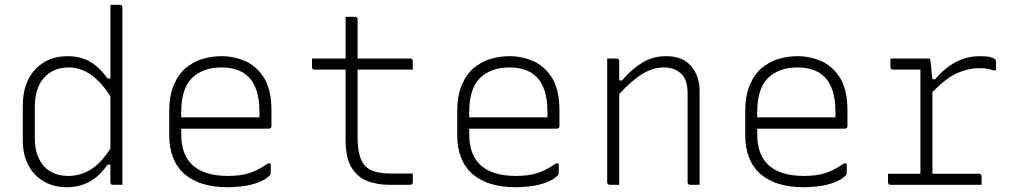

<svg xmlns="http://www.w3.org/2000/svg" viewBox="-20 -770 4240 800"><path d="M261 -536Q316 -536 356 -512.5Q396 -489 428 -443H440V-750H479Q490 -750 490 -739V0H451Q440 0 440 -11V-84H428Q397 -38 355 -14Q313 10 257 10Q205 10 163.5 -13.5Q122 -37 98.5 -81Q75 -125 75 -186V-330Q75 -426 127 -481Q179 -536 261 -536ZM166 -74Q203 -37 266 -37Q314 -37 357 -63Q400 -89 440 -151V-369Q400 -431 357 -460Q314 -489 266 -489Q202 -489 163.5 -446Q125 -403 125 -323V-193Q125 -154 136 -124Q147 -94 166 -74Z M903 -536Q955 -536 1002.5 -515Q1050 -494 1080.5 -445Q1111 -396 1111 -310V-245Q1111 -234 1100 -234H735V-212Q735 -129 778 -86Q827 -37 929 -37Q982 -37 1019.5 -49Q1057 -61 1096 -89H1108V-48Q1108 -43 1105 -40Q1080 -15 1034 -2.5Q988 10 928 10Q811 10 748 -45.5Q685 -101 685 -210V-304Q685 -370 703.5 -414.5Q722 -459 753.5 -486Q785 -513 824 -524.5Q863 -536 903 -536ZM903 -489Q825 -489 780 -445Q735 -401 735 -301V-281H1061V-306Q1061 -404 1015 -450Q995 -470 966.5 -479.5Q938 -489 903 -489Z M1700 -47V-12Q1700 0 1689 0H1600Q1554 0 1512.5 -15Q1471 -30 1445.5 -70.5Q1420 -111 1420 -187V-480H1291Q1280 -480 1280 -491V-526H1420V-700H1459Q1470 -700 1470 -689V-526H1689Q1700 -526 1700 -515V-480H1470V-197Q1470 -110 1503 -77Q1533 -47 1607 -47Z M2103 -536Q2155 -536 2202.5 -515Q2250 -494 2280.5 -445Q2311 -396 2311 -310V-245Q2311 -234 2300 -234H1935V-212Q1935 -129 1978 -86Q2027 -37 2129 -37Q2182 -37 2219.5 -49Q2257 -61 2296 -89H2308V-48Q2308 -43 2305 -40Q2280 -15 2234 -2.5Q2188 10 2128 10Q2011 10 1948 -45.5Q1885 -101 1885 -210V-304Q1885 -370 1903.5 -414.5Q1922 -459 1953.5 -486Q1985 -513 2024 -524.5Q2063 -536 2103 -536ZM2103 -489Q2025 -489 1980 -445Q1935 -401 1935 -301V-281H2261V-306Q2261 -404 2215 -450Q2195 -470 2166.5 -479.5Q2138 -489 2103 -489Z M2560 0H2521Q2510 0 2510 -11V-526H2549Q2560 -526 2560 -515V-435H2572Q2611 -481 2655.5 -508.5Q2700 -536 2756 -536Q2825 -536 2860 -494Q2895 -452 2895 -393V0H2856Q2845 0 2845 -11V-383Q2845 -437 2818 -463Q2791 -489 2746 -489Q2701 -489 2656.5 -462Q2612 -435 2560 -378Z M3303 -536Q3355 -536 3402.5 -515Q3450 -494 3480.5 -445Q3511 -396 3511 -310V-245Q3511 -234 3500 -234H3135V-212Q3135 -129 3178 -86Q3227 -37 3329 -37Q3382 -37 3419.5 -49Q3457 -61 3496 -89H3508V-48Q3508 -43 3505 -40Q3480 -15 3434 -2.5Q3388 10 3328 10Q3211 10 3148 -45.5Q3085 -101 3085 -210V-304Q3085 -370 3103.5 -414.5Q3122 -459 3153.5 -486Q3185 -513 3224 -524.5Q3263 -536 3303 -536ZM3303 -489Q3225 -489 3180 -445Q3135 -401 3135 -301V-281H3461V-306Q3461 -404 3415 -450Q3395 -470 3366.5 -479.5Q3338 -489 3303 -489Z M3680 -46H3815V-480H3701Q3690 -480 3690 -491V-526H3855Q3856 -526 3857.5 -510.5Q3859 -495 3865 -440H3877Q3915 -486 3961.5 -511Q4008 -536 4063 -536Q4092 -536 4106.5 -532Q4121 -528 4125 -524Q4130 -519 4130 -510V-477H4118Q4094 -486 4061 -486Q4016 -486 3969.5 -466Q3923 -446 3865 -386V-46H4059Q4070 -46 4070 -35V0H3691Q3680 0 3680 -11Z"/></svg>

Font: Recursive Mn Lnr St Lt
Style: Regular
Weight: 300
Monospace: yes
Version: Version 1.079;hotconv 1.0.112;makeotfexe 2.5.65598; ttfautoh